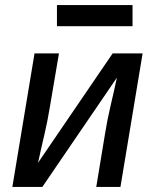

<svg xmlns="http://www.w3.org/2000/svg" viewBox="-20 -742 640 762"><path d="M29 0 117 -530H214L178 -318Q169 -262 156 -207Q143 -152 131 -96L427 -530H546L458 0H362L397 -212Q406 -268 419 -323Q432 -378 444 -434L148 0ZM206 -638V-722H506V-638Z"/></svg>

Font: Iosevka Curly MdExObl
Style: Regular
Weight: 500
Width: 7
Italic angle: -9°
Monospace: yes
Designer: Belleve Invis
Foundry: Belleve Invis
Version: Version 11.1.0; ttfautohint (v1.8.3)